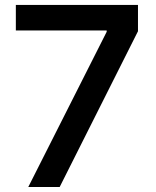

<svg xmlns="http://www.w3.org/2000/svg" viewBox="-20 -747 623 767"><path d="M93 0H218.4L531.2 -622.2V-727.3H43.3V-625.4H406.2V-620Z"/></svg>

Font: Magic Ui Pro Semi Bold
Style: Regular
Weight: 600
Designer: Stefan Endress, Andreas Faust
Version: Version 1.000;FEAKit 1.0